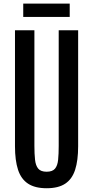

<svg xmlns="http://www.w3.org/2000/svg" viewBox="-20 -1026 512 1057"><path d="M236.8 10.3Q172.9 10.3 134.5 -14.9Q96.2 -40 79.3 -91.3Q62.5 -142.6 62.5 -220.7V-859.4H169.4V-223.1Q169.4 -178.7 172.9 -146.7Q176.3 -114.7 190.4 -97.7Q204.6 -80.6 236.8 -80.6Q269 -80.6 283 -97.7Q296.9 -114.7 300 -146.5Q303.2 -178.2 303.2 -222.7V-859.4H410.2V-220.7Q410.2 -142.6 393.6 -91.3Q377 -40 339.1 -14.9Q301.3 10.3 236.8 10.3ZM107.9 -932.6V-1006.3H363.8V-932.6Z"/></svg>

Font: Antonio Medium
Style: Regular
Weight: 500
Designer: Vernon Adams
Foundry: Vernon Adams
Version: Version 1.002